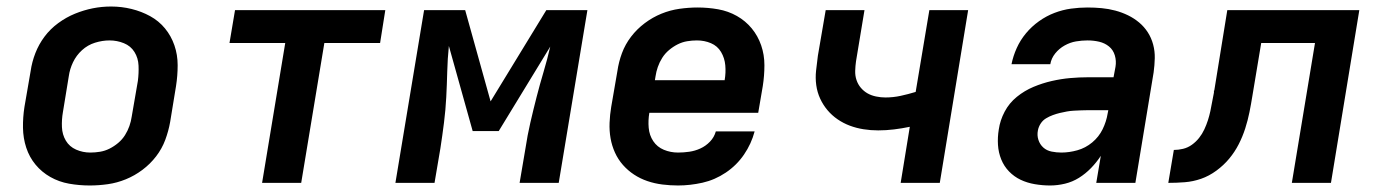

<svg xmlns="http://www.w3.org/2000/svg" viewBox="-20 -561 4240 589"><path d="M255 8Q223 8 192 2.5Q161 -3 134.5 -18Q108 -33 89 -56Q70 -79 60.5 -108Q51 -137 50.5 -169Q50 -201 55 -233L74 -343Q78 -371 88.5 -398Q99 -425 116.5 -448.5Q134 -472 158.5 -490Q183 -508 210 -519Q237 -530 264.5 -535.5Q292 -541 321 -541Q353 -541 383.5 -533.5Q414 -526 440.5 -511.5Q467 -497 486 -474Q505 -451 515 -422Q525 -393 525 -361Q525 -329 520 -297L502 -187Q497 -159 487 -132Q477 -105 459 -81.5Q441 -58 417 -40Q393 -22 366 -11Q339 0 311 4Q283 8 255 8ZM257 -93Q272 -93 287 -95.5Q302 -98 316 -105Q330 -112 342.5 -122.5Q355 -133 363.5 -146.5Q372 -160 377 -174.5Q382 -189 384 -203L403 -313Q406 -337 405 -360Q404 -383 392.5 -401.5Q381 -420 360 -428.5Q339 -437 316 -437Q294 -437 271.5 -430Q249 -423 231.5 -407Q214 -391 204 -370Q194 -349 191 -327L173 -217Q169 -194 170 -171Q171 -148 182 -129.5Q193 -111 213.5 -102Q234 -93 257 -93Z M784 0 855 -429H684L701 -530H1162L1146 -429H975L904 0Z M1193 0 1281 -530H1407L1485 -250L1656 -530H1782L1694 0H1574L1592 -106Q1598 -146 1607 -185Q1616 -224 1626 -263Q1636 -302 1647.5 -340.5Q1659 -379 1668 -418L1510 -159H1430L1357 -420Q1353 -381 1352 -341.5Q1351 -302 1349 -263Q1347 -224 1342 -184.5Q1337 -145 1331 -106L1313 0Z M2060 8Q2036 8 2012 5Q1988 2 1966 -5.5Q1944 -13 1925 -25.5Q1906 -38 1891 -55Q1876 -72 1866.5 -93Q1857 -114 1853 -137Q1849 -160 1850 -184.5Q1851 -209 1855 -233L1874 -343Q1878 -371 1888 -398Q1898 -425 1916 -448.5Q1934 -472 1958 -490Q1982 -508 2009 -519Q2036 -530 2064.5 -534Q2093 -538 2120 -538Q2152 -538 2183 -532.5Q2214 -527 2240.5 -512Q2267 -497 2286 -474Q2305 -451 2315 -422Q2325 -393 2325 -361Q2325 -329 2320 -297L2306 -215H1972Q1968 -192 1970 -169Q1972 -146 1984 -128Q1996 -110 2016.5 -101.5Q2037 -93 2060 -93Q2077 -93 2094.5 -95.5Q2112 -98 2128.5 -105.5Q2145 -113 2158 -126.5Q2171 -140 2176 -158H2295Q2285 -120 2262.5 -87Q2240 -54 2206.5 -31.5Q2173 -9 2135 -0.5Q2097 8 2060 8ZM1989 -315H2203Q2207 -338 2205 -360.5Q2203 -383 2192 -401.5Q2181 -420 2161 -428.5Q2141 -437 2118 -437Q2103 -437 2088 -434.5Q2073 -432 2059 -425Q2045 -418 2032.5 -407.5Q2020 -397 2011.5 -383.5Q2003 -370 1998 -355.5Q1993 -341 1991 -327Z M2743 0 2771 -172Q2747 -167 2722.5 -164Q2698 -161 2674 -161Q2651 -161 2629 -164.5Q2607 -168 2587 -175.5Q2567 -183 2549.5 -195Q2532 -207 2518.5 -223Q2505 -239 2496 -258.5Q2487 -278 2484 -300Q2481 -322 2483.5 -344.5Q2486 -367 2489 -390L2513 -530H2632L2606 -373Q2604 -359 2603.5 -344Q2603 -329 2607.5 -315.5Q2612 -302 2621 -291.5Q2630 -281 2641.5 -274.5Q2653 -268 2667.5 -265Q2682 -262 2696 -262Q2720 -262 2743 -267Q2766 -272 2789 -279L2831 -530H2950L2863 0Z M3201 8Q3178 8 3154.5 4Q3131 0 3111 -9.5Q3091 -19 3075.5 -35Q3060 -51 3051.5 -72Q3043 -93 3041.5 -116.5Q3040 -140 3044 -164Q3048 -192 3062 -218.5Q3076 -245 3099.5 -264Q3123 -283 3150.5 -294.5Q3178 -306 3206.5 -312.5Q3235 -319 3263 -321.5Q3291 -324 3319 -324H3396L3402 -356Q3405 -374 3400 -391Q3395 -408 3382 -418.5Q3369 -429 3352 -433Q3335 -437 3316 -437Q3299 -437 3281 -434Q3263 -431 3246 -421.5Q3229 -412 3217 -397Q3205 -382 3202 -364H3083Q3088 -389 3099 -413.5Q3110 -438 3127.5 -459Q3145 -480 3167.5 -496Q3190 -512 3215 -521.5Q3240 -531 3265.5 -534.5Q3291 -538 3316 -538Q3338 -538 3359.5 -536Q3381 -534 3401.5 -528.5Q3422 -523 3440.5 -514Q3459 -505 3474.5 -492Q3490 -479 3501 -462Q3512 -445 3517.5 -424.5Q3523 -404 3522.5 -382.5Q3522 -361 3519 -339L3463 0H3343L3357 -83Q3344 -63 3327 -45.5Q3310 -28 3290 -15.5Q3270 -3 3247 2.5Q3224 8 3202 8Q3202 8 3202 8Q3202 8 3202 8ZM3236 -93Q3260 -93 3285 -100Q3310 -107 3330.5 -124Q3351 -141 3362.5 -164.5Q3374 -188 3378 -213L3380 -223H3319Q3308 -223 3297 -222.5Q3286 -222 3275 -221.5Q3264 -221 3253 -219Q3242 -217 3231.5 -214.5Q3221 -212 3210 -208Q3199 -204 3189 -198Q3179 -192 3172.5 -182Q3166 -172 3164 -161Q3161 -146 3165.5 -132Q3170 -118 3180.5 -108.5Q3191 -99 3206 -96Q3221 -93 3236 -93Z M3564 0 3581 -101Q3595 -101 3609.5 -104.5Q3624 -108 3636.5 -117Q3649 -126 3658.5 -138Q3668 -150 3674.5 -164Q3681 -178 3685.5 -192Q3690 -206 3693 -220Q3696 -234 3698.5 -248.5Q3701 -263 3704 -277Q3704 -278 3704 -279Q3704 -280 3704 -281V-283Q3704 -283 3704.5 -283Q3705 -283 3705 -283L3745 -530H4150L4063 0H3943L4014 -429H3849L3822 -267Q3818 -242 3813 -217Q3808 -192 3800 -167Q3792 -142 3780 -118.5Q3768 -95 3751 -74.5Q3734 -54 3711.5 -37.5Q3689 -21 3664.5 -12.5Q3640 -4 3614.5 -2Q3589 0 3564 0Z"/></svg>

Font: Iosevka Curly Extended Oblique
Style: Bold
Weight: 700
Width: 7
Italic angle: -9°
Monospace: yes
Designer: Belleve Invis
Foundry: Belleve Invis
Version: Version 11.1.0; ttfautohint (v1.8.3)